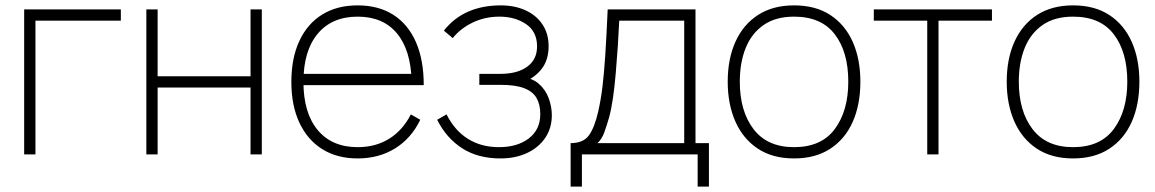

<svg xmlns="http://www.w3.org/2000/svg" viewBox="-20 -575 4303 715"><path d="M70 0V-540H430V-498H112V0Z M525 0V-540H567V-291H913V-540H955V0H913V-249H567V0Z M1312 15Q1235.5 15 1180.2 -19.5Q1125 -54 1095 -118Q1065 -182 1065 -270Q1065 -358.5 1094.8 -422.5Q1124.5 -486.5 1179.8 -520.8Q1235 -555 1312 -555Q1389.5 -555 1444.5 -520Q1499.5 -485 1528.8 -418.5Q1558 -352 1558 -258H1513V-272Q1510 -388.5 1458.2 -450.8Q1406.5 -513 1312 -513Q1216 -513 1163 -449.2Q1110 -385.5 1110 -270Q1110 -154.5 1163 -90.8Q1216 -27 1312 -27Q1379 -27 1429.5 -58.5Q1480 -90 1510 -149L1545 -129Q1512 -60 1451.5 -22.5Q1391 15 1312 15ZM1092 -258V-300H1532V-258Z M1844 15Q1759.5 15 1700.8 -23Q1642 -61 1608 -129L1643 -149Q1673 -89 1722.5 -58Q1772 -27 1838 -27Q1907 -27 1949.5 -59.8Q1992 -92.5 1992 -150Q1992 -185.5 1978.2 -209.8Q1964.5 -234 1932.2 -246.5Q1900 -259 1845 -259H1765V-300H1844Q1907 -300 1943.5 -326.8Q1980 -353.5 1980 -402Q1980 -457.5 1939 -485.2Q1898 -513 1840 -513Q1786 -513 1740.2 -491Q1694.5 -469 1666 -433L1633 -461Q1670.5 -508.5 1723.8 -531.8Q1777 -555 1845 -555Q1897 -555 1937.2 -536.5Q1977.5 -518 2000.2 -483.8Q2023 -449.5 2023 -403Q2023 -351.5 1996.8 -318Q1970.5 -284.5 1927 -268L1921 -288Q1961.5 -285 1986.8 -262.8Q2012 -240.5 2023.5 -208.8Q2035 -177 2035 -146Q2035 -98 2010.5 -61.8Q1986 -25.5 1942.8 -5.2Q1899.5 15 1844 15Z M2105 120V-42Q2152.5 -42 2173.5 -71.5Q2194.5 -101 2208 -161Q2217.5 -202.5 2223.5 -251.5Q2229.5 -300.5 2234 -369.5Q2238.5 -438.5 2243 -540H2570V-42H2620V120H2578V0H2147V120ZM2205 -42H2528V-498H2286Q2284 -454.5 2280.8 -404.5Q2277.5 -354.5 2273.2 -304.5Q2269 -254.5 2262.8 -211Q2256.5 -167.5 2248 -137Q2239 -105.5 2230 -81Q2221 -56.5 2205 -42Z M2937 15Q2857 15 2802 -21.5Q2747 -58 2718.5 -122.5Q2690 -187 2690 -271Q2690 -356 2719 -420Q2748 -484 2803.2 -519.5Q2858.5 -555 2937 -555Q3017.5 -555 3072.5 -518.8Q3127.5 -482.5 3155.8 -418.5Q3184 -354.5 3184 -271Q3184 -185.5 3155.5 -121.2Q3127 -57 3071.8 -21Q3016.5 15 2937 15ZM2937 -27Q3039 -27 3089 -94.8Q3139 -162.5 3139 -271Q3139 -381.5 3088.8 -447.2Q3038.5 -513 2937 -513Q2868.5 -513 2823.8 -482Q2779 -451 2757 -396.5Q2735 -342 2735 -271Q2735 -161 2786.2 -94Q2837.5 -27 2937 -27Z M3433 0V-498H3234V-540H3674V-498H3475V0Z M3976 15Q3896 15 3841 -21.5Q3786 -58 3757.5 -122.5Q3729 -187 3729 -271Q3729 -356 3758 -420Q3787 -484 3842.2 -519.5Q3897.5 -555 3976 -555Q4056.5 -555 4111.5 -518.8Q4166.5 -482.5 4194.8 -418.5Q4223 -354.5 4223 -271Q4223 -185.5 4194.5 -121.2Q4166 -57 4110.8 -21Q4055.5 15 3976 15ZM3976 -27Q4078 -27 4128 -94.8Q4178 -162.5 4178 -271Q4178 -381.5 4127.8 -447.2Q4077.5 -513 3976 -513Q3907.5 -513 3862.8 -482Q3818 -451 3796 -396.5Q3774 -342 3774 -271Q3774 -161 3825.2 -94Q3876.5 -27 3976 -27Z"/></svg>

Font: Manrope ExtraLight
Style: Regular
Weight: 200
Designer: Mikhail Sharanda
Foundry: Mikhail Sharanda
Version: Version 4.505